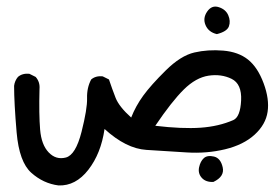

<svg xmlns="http://www.w3.org/2000/svg" viewBox="-20 -271 845 591"><path d="M636.7 289.1Q613.3 290 601.1 276.4Q588.9 262.7 592.8 244.1Q596.7 225.6 607.4 215.8Q618.2 206.1 638.7 210.9Q659.2 215.8 665.5 244.1Q671.9 272.5 636.7 289.1ZM160.2 299.8Q113.3 293.9 76.2 260.7Q39.1 227.5 31.2 136.7Q23.4 45.9 23.4 -6.8Q25.4 -22.5 35.2 -34.2Q48.8 -45.9 70.3 -43.9L89.8 -34.2Q103.5 -18.6 101.6 2.9Q99.6 81.1 103.5 127.9Q107.4 174.8 129.9 198.2Q152.3 221.7 182.6 213.9Q212.9 206.1 231 134.8Q249 63.5 248 31.2Q247.1 -1 260.7 -26.4Q274.4 -38.1 295.9 -36.1L315.4 -26.4Q325.2 2.9 335.9 30.3Q346.7 57.6 383.8 90.8Q397.5 55.7 420.9 23.4Q444.3 -8.8 490.2 -54.2Q536.1 -99.6 578.1 -109.4Q620.1 -119.1 667 -115.2Q713.9 -111.3 743.7 -87.4Q773.4 -63.5 791.5 -14.6Q809.6 34.2 803.7 73.2Q797.9 112.3 763.7 143.6Q729.5 174.8 672.9 188.5Q616.2 202.1 554.7 198.2Q493.2 194.3 430.7 190.4Q368.2 186.5 301.8 126Q291 201.2 252 251.5Q212.9 301.8 160.2 299.8ZM698.2 98.6Q719.7 88.9 722.2 38.1Q724.6 -12.7 692.9 -28.3Q661.1 -43.9 622.1 -38.1Q583 -32.2 545.9 4.4Q508.8 41 458 116.2Q541 126 597.2 122.1Q653.3 118.2 698.2 98.6ZM647.5 -166Q622.1 -171.9 612.8 -193.4Q603.5 -214.8 617.7 -235.4Q631.8 -255.9 653.3 -249Q674.8 -242.2 682.6 -224.1Q690.4 -206.1 684.6 -189.9Q678.7 -173.8 647.5 -166Z"/></svg>

Font: JasonHandwriting1
Style: Regular
Weight: 400
Version: Version 1.48.20